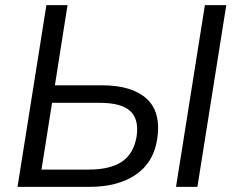

<svg xmlns="http://www.w3.org/2000/svg" viewBox="-20 -725 914 745"><path d="M48 0 160 -705H242L193 -394H375Q492 -394 549 -342Q606 -290 590 -185Q576 -94 506.5 -47Q437 0 329 0ZM663 0 775 -705H858L746 0ZM141 -67H324Q408 -67 453.5 -98Q499 -129 510 -195Q520 -262 485.5 -294Q451 -326 367 -326H182Z"/></svg>

Font: Mulish
Style: Italic
Weight: 400
Italic angle: -9°
Designer: Vernon Adams
Foundry: Vernon Adams
Version: Version 3.603; ttfautohint (v1.8.3)